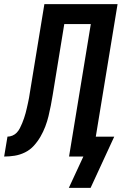

<svg xmlns="http://www.w3.org/2000/svg" viewBox="-61 -755 587 926"><path d="M271 151 341 0H272L377 -639H249L193 -296Q189 -271 184 -245.5Q179 -220 173 -195Q167 -170 157.5 -145Q148 -120 134.5 -96.5Q121 -73 102.5 -52.5Q84 -32 59.5 -20Q35 -8 9.5 -4Q-16 0 -41 0L-25 -96Q-13 -96 -1 -101Q11 -106 20 -115.5Q29 -125 35 -137Q41 -149 46 -161Q51 -173 55 -185Q59 -197 62.5 -209.5Q66 -222 68.5 -234Q71 -246 74 -258.5Q77 -271 79 -283Q81 -295 83 -308L153 -735H506L401 -96H490L376 151Z"/></svg>

Font: Iosevka Term Curly Oblique
Style: Bold
Weight: 700
Italic angle: -9°
Designer: Belleve Invis
Foundry: Belleve Invis
Version: Version 32.3.0